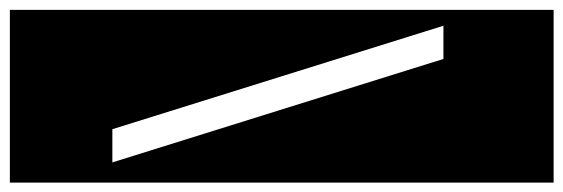

<svg xmlns="http://www.w3.org/2000/svg" viewBox="-418 -552 1170 399"><g transform="rotate(90 167.5 -352.0)"><path d="M347 213H-12V-917H347ZM21 -688 236 0H305L90 -688Z"/></g></svg>

Font: Zilla Slab Highlight
Style: Regular
Weight: 400
Designer: Typotheque Type Foundry
Foundry: Typotheque type foundry
Version: Version 1.1; 2017; ttfautohint (v1.6)